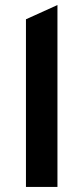

<svg xmlns="http://www.w3.org/2000/svg" viewBox="-20 -742 331 762"><path d="M83 0V-665.5L208 -722V0Z"/></svg>

Font: Undotted
Style: Bold
Weight: 700
Designer: Delve Withrington, Dave Bailey, Thomas Jockin
Foundry: Delve Fonts LLC
Version: Version 4.000